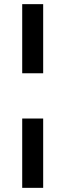

<svg xmlns="http://www.w3.org/2000/svg" viewBox="-20 -725 316 925"><path d="M87 -372V-705H188V-372ZM87 180V-154H188V180Z"/></svg>

Font: Nunito Sans SemiBold
Style: Regular
Weight: 600
Designer: Vernon Adams
Foundry: Vernon Adams
Version: Version 3.101; ttfautohint (v1.8.4.7-5d5b);gftools[0.9.27]